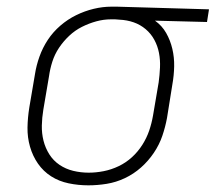

<svg xmlns="http://www.w3.org/2000/svg" viewBox="-20 -548 647 576"><path d="M245 8Q215 8 186 2Q157 -4 133.5 -19Q110 -34 94 -57Q78 -80 70 -108Q62 -136 62.5 -165.5Q63 -195 68 -226L85 -326Q89 -352 98.5 -378.5Q108 -405 123.5 -428.5Q139 -452 161 -471Q183 -490 208.5 -502.5Q234 -515 261 -521.5Q288 -528 314 -528H331L607 -520L601 -482L445 -486Q466 -471 478.5 -449Q491 -427 497 -401.5Q503 -376 502.5 -349Q502 -322 497 -294L481 -194Q476 -167 467 -140.5Q458 -114 441.5 -89.5Q425 -65 403 -45.5Q381 -26 354.5 -13.5Q328 -1 300 3.5Q272 8 245 8ZM246 -30Q268 -30 291 -34.5Q314 -39 336 -49.5Q358 -60 376 -76.5Q394 -93 407 -113.5Q420 -134 427.5 -156Q435 -178 439 -201L456 -301Q459 -323 460 -345.5Q461 -368 457 -389Q453 -410 443 -428.5Q433 -447 417 -460.5Q401 -474 381 -481Q361 -488 338 -489L325 -490H313Q291 -490 269 -484Q247 -478 226 -467.5Q205 -457 187.5 -440.5Q170 -424 157 -404.5Q144 -385 137 -363Q130 -341 127 -319L110 -219Q106 -195 105.5 -171.5Q105 -148 110.5 -126Q116 -104 128 -85Q140 -66 158.5 -53.5Q177 -41 199.5 -35.5Q222 -30 246 -30Z"/></svg>

Font: Iosevka Aile Extralight
Style: Italic
Weight: 200
Italic angle: -9°
Designer: Belleve Invis
Foundry: Belleve Invis
Version: Version 31.1.0; ttfautohint (v1.8.4)